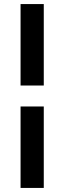

<svg xmlns="http://www.w3.org/2000/svg" viewBox="-20 -779 313 943"><path d="M81 -359V-759H195V-359ZM81 144V-256H195V144Z"/></svg>

Font: SUSE Thin SemiBold
Style: Regular
Weight: 600
Version: Version 1.000